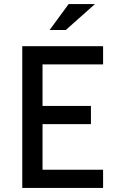

<svg xmlns="http://www.w3.org/2000/svg" viewBox="-20 -928 579 948"><path d="M190 -315V-90H489V0H90V-700H489V-610H190V-405H429V-315ZM225 -780 319 -908H449L305 -780Z"/></svg>

Font: Quantico
Style: Regular
Weight: 400
Designer: Matt Desmond
Foundry: MADtype
Version: Version 2.002